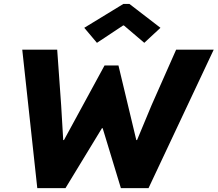

<svg xmlns="http://www.w3.org/2000/svg" viewBox="-20 -978 1131 998"><path d="M173.8 0 95.7 -719.7H277.3L297.9 -430.7L308.6 -250H312.5L523.4 -637.7H595.7L688.5 -250H692.4L767.6 -430.7L895.5 -719.7H1090.8L752 0H608.4L513.7 -311.5H509.8L320.3 0ZM483.9 -755.4 418 -833.5 621.1 -957.5H652.8L814 -833.5L730 -755.4L624 -845.7H620.1Z"/></svg>

Font: Reddit Sans Black
Style: Italic
Weight: 900
Italic angle: -11.25°
Designer: Stephen Hutchings
Version: Version 1.013